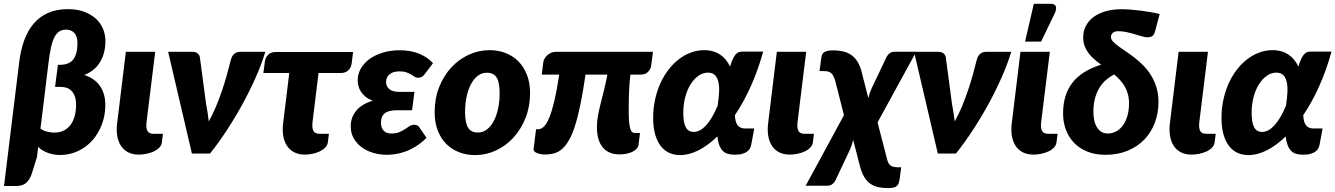

<svg xmlns="http://www.w3.org/2000/svg" viewBox="-30 -782 6802 978"><path d="M68 -466.5Q75.5 -527.5 93.5 -577Q111.5 -626.5 141.5 -661.8Q171.5 -697 214.8 -716.2Q258 -735.5 316.5 -735.5Q362 -735.5 397.5 -722.5Q433 -709.5 457.5 -687.5Q482 -665.5 494.5 -635.8Q507 -606 507 -572.5Q507 -513.5 481 -468Q455 -422.5 399.5 -400Q452.5 -383 479.5 -343.5Q506.5 -304 506.5 -248Q506.5 -195 489 -148.5Q471.5 -102 440.8 -67.2Q410 -32.5 367.5 -12.5Q325 7.5 275 7.5Q245 7.5 216 -2.5Q187 -12.5 164.5 -33.5L158.5 17L131.5 104Q121.5 133 103.5 149.2Q85.5 165.5 51.5 165.5H-9.5L31.5 -169.5ZM176 -127Q190 -116.5 209 -111.5Q228 -106.5 246.5 -106.5Q275.5 -106.5 296.5 -117.8Q317.5 -129 331 -148.2Q344.5 -167.5 351 -193.2Q357.5 -219 357.5 -248Q357.5 -276.5 350 -294.2Q342.5 -312 331.2 -322Q320 -332 306 -335.8Q292 -339.5 279.5 -339.5H250.5L265 -452H275.5Q323 -452 343.8 -480Q364.5 -508 364.5 -561.5Q364.5 -597.5 348.5 -614.2Q332.5 -631 307 -631Q286.5 -631 272.2 -622Q258 -613 247.5 -593Q237 -573 229.8 -540.5Q222.5 -508 217 -461.5L181 -166Z M611 -518H760.5L716.5 -160.5Q713 -130.5 720.8 -115.5Q728.5 -100.5 752 -100.5H800L794.5 -56.5Q792.5 -41.5 781 -29.8Q769.5 -18 752.5 -10.2Q735.5 -2.5 715.8 1.5Q696 5.5 677.5 5.5Q645 5.5 622.2 -6.5Q599.5 -18.5 585.8 -39.8Q572 -61 567.2 -90Q562.5 -119 566.5 -152.5Z M1321.5 -518Q1303 -456.5 1272.5 -387.5Q1242 -318.5 1204.2 -249.8Q1166.5 -181 1124.2 -116.8Q1082 -52.5 1040 0H947.5L826.5 -518H950Q966 -518 975.8 -510.5Q985.5 -503 988 -491.5L1020 -250.5Q1024.5 -228 1027.8 -206.5Q1031 -185 1033.5 -163.5Q1053.5 -199 1070.2 -239.2Q1087 -279.5 1101 -320.8Q1115 -362 1126 -402Q1137 -442 1146 -477.5Q1152 -500 1165 -509Q1178 -518 1192.5 -518Z M1319.5 -471Q1322 -489 1335.8 -503Q1349.5 -517 1374.5 -517H1768.5L1761.5 -460Q1758 -435.5 1743.2 -422.8Q1728.5 -410 1704.5 -410H1592.5L1562 -161Q1558.5 -131 1566.2 -115.8Q1574 -100.5 1597.5 -100.5H1645.5L1640 -57Q1638 -42 1626.5 -30.2Q1615 -18.5 1598 -10.5Q1581 -2.5 1561.2 1.5Q1541.5 5.5 1523 5.5Q1490.5 5.5 1467.8 -6.8Q1445 -19 1431.2 -40.2Q1417.5 -61.5 1412.8 -90.2Q1408 -119 1412 -152.5L1443.5 -410H1311.5Z M2135.5 -407Q2125.5 -393.5 2117.2 -389.8Q2109 -386 2099 -386Q2090 -386 2082.2 -391Q2074.5 -396 2064.2 -402.2Q2054 -408.5 2040 -413.5Q2026 -418.5 2004.5 -418.5Q1972.5 -418.5 1954.5 -403.8Q1936.5 -389 1936.5 -363.5Q1936.5 -342.5 1953 -328.2Q1969.5 -314 2004 -314H2081L2069 -220.5H1992Q1968.5 -220.5 1952.8 -216Q1937 -211.5 1927.8 -203.2Q1918.5 -195 1914.5 -183Q1910.5 -171 1910.5 -156Q1910.5 -133 1923.2 -117.5Q1936 -102 1964.5 -102Q1988.5 -102 2004.5 -109Q2020.5 -116 2033 -124.2Q2045.5 -132.5 2056.2 -139.5Q2067 -146.5 2080.5 -146.5Q2098 -146.5 2106 -133.5L2142.5 -80Q2116 -53.5 2088.5 -36.5Q2061 -19.5 2034.5 -10Q2008 -0.5 1984 3Q1960 6.5 1941.5 6.5Q1905 6.5 1871.5 -3.2Q1838 -13 1812.5 -31.8Q1787 -50.5 1771.8 -77.2Q1756.5 -104 1756.5 -138.5Q1756.5 -184 1784.5 -218Q1812.5 -252 1868.5 -269Q1846.5 -277.5 1832 -289.2Q1817.5 -301 1808.5 -315Q1799.5 -329 1795.8 -344Q1792 -359 1792 -374Q1792 -403.5 1807 -431Q1822 -458.5 1849.8 -479.5Q1877.5 -500.5 1917.2 -513.2Q1957 -526 2006.5 -526Q2063 -526 2106.5 -507.8Q2150 -489.5 2175.5 -460Z M2404 -107Q2430 -107 2450.5 -122.8Q2471 -138.5 2485.2 -165.8Q2499.5 -193 2507.2 -229.2Q2515 -265.5 2515 -306.5Q2515 -363 2499.8 -387.2Q2484.5 -411.5 2450 -411.5Q2424 -411.5 2403.5 -395.8Q2383 -380 2368.8 -353Q2354.5 -326 2346.8 -289.5Q2339 -253 2339 -212Q2339 -156.5 2354.2 -131.8Q2369.5 -107 2404 -107ZM2390 8Q2346.5 8 2308.8 -6.5Q2271 -21 2243.2 -48.8Q2215.5 -76.5 2199.8 -117.2Q2184 -158 2184 -211Q2184 -280 2206.8 -337.8Q2229.5 -395.5 2268 -437.5Q2306.5 -479.5 2357.2 -503Q2408 -526.5 2464 -526.5Q2507.5 -526.5 2545 -512Q2582.5 -497.5 2610.2 -469.8Q2638 -442 2654 -401.2Q2670 -360.5 2670 -307.5Q2670 -239.5 2647.2 -181.8Q2624.5 -124 2586 -81.8Q2547.5 -39.5 2496.8 -15.8Q2446 8 2390 8Z M3296 -518 3287 -448Q3284.5 -429.5 3270.8 -415.8Q3257 -402 3234.5 -402H3181Q3177 -371 3174.8 -326.8Q3172.5 -282.5 3172.5 -218.5Q3172.5 -181 3174.8 -158.5Q3177 -136 3181.2 -124Q3185.5 -112 3191.5 -108.2Q3197.5 -104.5 3205 -104.5H3230L3222.5 -45Q3221 -33 3212.2 -23.8Q3203.5 -14.5 3190.2 -8.2Q3177 -2 3160.2 1.2Q3143.5 4.5 3126 4.5Q3096 4.5 3074.2 -5.5Q3052.5 -15.5 3038.2 -33.8Q3024 -52 3017.2 -77.5Q3010.5 -103 3010.5 -133.5Q3010.5 -163 3015.2 -189.5Q3020 -216 3027.5 -246.2Q3035 -276.5 3044.5 -313.8Q3054 -351 3064 -402H2952.5Q2940 -316 2927 -252.5Q2914 -189 2899.8 -143.8Q2885.5 -98.5 2869.2 -69.8Q2853 -41 2834.2 -24.2Q2815.5 -7.5 2793.5 -1.2Q2771.5 5 2745.5 5Q2736 5 2725.5 3.2Q2715 1.5 2706.5 -1.8Q2698 -5 2692.5 -10.5Q2687 -16 2688 -23.5L2700.5 -123.5H2710.5Q2727 -123.5 2741.5 -138.2Q2756 -153 2769.2 -186.2Q2782.5 -219.5 2794.8 -272.5Q2807 -325.5 2818.5 -402H2729.5L2737.5 -465.5Q2738.5 -474 2743.8 -483.2Q2749 -492.5 2757.2 -500.2Q2765.5 -508 2776.5 -513Q2787.5 -518 2801 -518Z M3796.5 -44.5Q3795 -36 3790.5 -27Q3786 -18 3776.8 -10.8Q3767.5 -3.5 3752.2 1.2Q3737 6 3713 6Q3692.5 6 3677.2 1.5Q3662 -3 3651.2 -14Q3640.5 -25 3633.8 -42.8Q3627 -60.5 3624 -87Q3576.5 -41 3528.2 -16.5Q3480 8 3434.5 8Q3404.5 8 3379.2 -3.2Q3354 -14.5 3335.8 -38Q3317.5 -61.5 3307.2 -97.2Q3297 -133 3297 -182.5Q3297 -229.5 3306.5 -273.5Q3316 -317.5 3333 -355.8Q3350 -394 3374 -425.5Q3398 -457 3427 -479.5Q3456 -502 3488.8 -514.2Q3521.5 -526.5 3557 -526.5Q3581.5 -526.5 3602 -520.5Q3622.5 -514.5 3638.8 -503.5Q3655 -492.5 3667.5 -477Q3680 -461.5 3688.5 -443Q3696 -467 3703 -481.8Q3710 -496.5 3717.2 -504.8Q3724.5 -513 3732.5 -516Q3740.5 -519 3750.5 -519H3857.5Q3830.5 -422.5 3794 -341.5Q3757.5 -260.5 3713.5 -195.5Q3714 -180.5 3716.8 -168Q3719.5 -155.5 3725.5 -146.5Q3731.5 -137.5 3741.5 -132.5Q3751.5 -127.5 3766.5 -127.5H3812ZM3504 -110Q3535.5 -110 3566.2 -143Q3597 -176 3625.5 -243.5Q3630.5 -277 3632.5 -307.5Q3634.5 -338 3630 -361.2Q3625.5 -384.5 3612.8 -398.2Q3600 -412 3576 -412Q3551 -412 3528.5 -396.5Q3506 -381 3488.5 -353.8Q3471 -326.5 3460.8 -288.8Q3450.5 -251 3450.5 -206.5Q3450.5 -158 3463.2 -134Q3476 -110 3504 -110Z M3927 -518H4076.5L4032.5 -160.5Q4029 -130.5 4036.8 -115.5Q4044.5 -100.5 4068 -100.5H4116L4110.5 -56.5Q4108.5 -41.5 4097 -29.8Q4085.5 -18 4068.5 -10.2Q4051.5 -2.5 4031.8 1.5Q4012 5.5 3993.5 5.5Q3961 5.5 3938.2 -6.5Q3915.5 -18.5 3901.8 -39.8Q3888 -61 3883.2 -90Q3878.5 -119 3882.5 -152.5Z M4316 -68.5Q4312.5 -54.5 4308.2 -42.2Q4304 -30 4299.5 -20L4225 138Q4219.5 149 4209.2 156.5Q4199 164 4181.5 164H4074L4269 -195.5L4224.5 -370Q4220 -385 4215 -394.8Q4210 -404.5 4203.2 -410Q4196.5 -415.5 4187 -417.8Q4177.5 -420 4163.5 -420H4144.5L4151.5 -472Q4153 -483 4154.5 -493Q4156 -503 4161.5 -510Q4167 -517 4179 -521.2Q4191 -525.5 4213.5 -525.5Q4241 -525.5 4263.8 -520.2Q4286.5 -515 4304.5 -503Q4322.5 -491 4335.5 -471.5Q4348.5 -452 4357 -423.5L4393 -282.5Q4400 -311 4410 -332L4486 -492Q4491.5 -503 4501.8 -510.8Q4512 -518.5 4529.5 -518.5H4637L4440 -158.5L4487.5 24.5Q4490 35.5 4493.5 44Q4497 52.5 4503 58.2Q4509 64 4518.2 67Q4527.5 70 4541 70H4560.5L4553 127Q4551 142 4547.2 151.8Q4543.5 161.5 4536.8 166.8Q4530 172 4519.2 174Q4508.5 176 4493 176Q4467.5 176 4445.2 171.5Q4423 167 4405 155Q4387 143 4373.2 121.2Q4359.5 99.5 4350.5 65Z M5121 -518Q5102.5 -456.5 5072 -387.5Q5041.5 -318.5 5003.8 -249.8Q4966 -181 4923.8 -116.8Q4881.5 -52.5 4839.5 0H4747L4626 -518H4749.5Q4765.5 -518 4775.2 -510.5Q4785 -503 4787.5 -491.5L4819.5 -250.5Q4824 -228 4827.2 -206.5Q4830.5 -185 4833 -163.5Q4853 -199 4869.8 -239.2Q4886.5 -279.5 4900.5 -320.8Q4914.5 -362 4925.5 -402Q4936.5 -442 4945.5 -477.5Q4951.5 -500 4964.5 -509Q4977.5 -518 4992 -518Z M5119.5 0ZM5168 -518H5317.5L5273.5 -160.5Q5270 -130.5 5277.8 -115.5Q5285.5 -100.5 5309 -100.5H5357L5351.5 -56.5Q5349.5 -41.5 5338 -29.8Q5326.5 -18 5309.5 -10.2Q5292.5 -2.5 5272.8 1.5Q5253 5.5 5234.5 5.5Q5202 5.5 5179.2 -6.5Q5156.5 -18.5 5142.8 -39.8Q5129 -61 5124.2 -90Q5119.5 -119 5123.5 -152.5ZM5191.5 -570 5236 -762.5H5323Q5342.5 -762.5 5347.8 -750.2Q5353 -738 5344 -717L5273 -570Z M5853.5 -622Q5848.5 -604 5839.5 -598Q5830.5 -592 5813 -592Q5803 -592 5787 -596.8Q5771 -601.5 5751.2 -607.5Q5731.5 -613.5 5709.5 -618.2Q5687.5 -623 5665.5 -623Q5646.5 -623 5637.8 -614.2Q5629 -605.5 5629 -593.5Q5629 -581.5 5639.5 -570.2Q5650 -559 5667 -546.5Q5684 -534 5705.8 -519.5Q5727.5 -505 5750 -487.5Q5772.5 -470 5794.2 -448Q5816 -426 5833 -398.5Q5850 -371 5860.5 -337.2Q5871 -303.5 5871 -261.5Q5871 -205 5852.2 -156Q5833.5 -107 5798.8 -71Q5764 -35 5713.8 -14.2Q5663.5 6.5 5600.5 6.5Q5550 6.5 5510 -9.2Q5470 -25 5442.2 -53.2Q5414.5 -81.5 5399.8 -120Q5385 -158.5 5385 -204.5Q5385 -299 5432.5 -360.5Q5480 -422 5579 -452.5Q5560.5 -466 5544 -480.2Q5527.5 -494.5 5515 -511Q5502.5 -527.5 5495 -547Q5487.5 -566.5 5487.5 -591Q5487.5 -624.5 5501.8 -651.2Q5516 -678 5541.8 -696.5Q5567.5 -715 5603.2 -725Q5639 -735 5681.5 -735Q5704.5 -735 5730.5 -733Q5756.5 -731 5782.8 -727.5Q5809 -724 5833.2 -719.8Q5857.5 -715.5 5877 -710.5ZM5721 -256.5Q5721 -282 5715 -303.2Q5709 -324.5 5698.8 -342.2Q5688.5 -360 5674.5 -375Q5660.5 -390 5645 -403Q5624.5 -392 5605.2 -376Q5586 -360 5571.5 -337Q5557 -314 5548.2 -283.2Q5539.5 -252.5 5539.5 -212Q5539.5 -189.5 5543.8 -169.5Q5548 -149.5 5557 -134.5Q5566 -119.5 5579.8 -110.8Q5593.5 -102 5612.5 -102Q5635.5 -102 5655.5 -112.8Q5675.5 -123.5 5690 -143.5Q5704.5 -163.5 5712.8 -192.2Q5721 -221 5721 -256.5Z M5973.5 -518H6123L6079 -160.5Q6075.5 -130.5 6083.2 -115.5Q6091 -100.5 6114.5 -100.5H6162.5L6157 -56.5Q6155 -41.5 6143.5 -29.8Q6132 -18 6115 -10.2Q6098 -2.5 6078.2 1.5Q6058.5 5.5 6040 5.5Q6007.5 5.5 5984.8 -6.5Q5962 -18.5 5948.2 -39.8Q5934.5 -61 5929.8 -90Q5925 -119 5929 -152.5Z M6691.5 -44.5Q6690 -36 6685.5 -27Q6681 -18 6671.8 -10.8Q6662.5 -3.5 6647.2 1.2Q6632 6 6608 6Q6587.5 6 6572.2 1.5Q6557 -3 6546.2 -14Q6535.5 -25 6528.8 -42.8Q6522 -60.5 6519 -87Q6471.5 -41 6423.2 -16.5Q6375 8 6329.5 8Q6299.5 8 6274.2 -3.2Q6249 -14.5 6230.8 -38Q6212.5 -61.5 6202.2 -97.2Q6192 -133 6192 -182.5Q6192 -229.5 6201.5 -273.5Q6211 -317.5 6228 -355.8Q6245 -394 6269 -425.5Q6293 -457 6322 -479.5Q6351 -502 6383.8 -514.2Q6416.5 -526.5 6452 -526.5Q6476.5 -526.5 6497 -520.5Q6517.5 -514.5 6533.8 -503.5Q6550 -492.5 6562.5 -477Q6575 -461.5 6583.5 -443Q6591 -467 6598 -481.8Q6605 -496.5 6612.2 -504.8Q6619.5 -513 6627.5 -516Q6635.5 -519 6645.5 -519H6752.5Q6725.5 -422.5 6689 -341.5Q6652.5 -260.5 6608.5 -195.5Q6609 -180.5 6611.8 -168Q6614.5 -155.5 6620.5 -146.5Q6626.5 -137.5 6636.5 -132.5Q6646.5 -127.5 6661.5 -127.5H6707ZM6399 -110Q6430.5 -110 6461.2 -143Q6492 -176 6520.5 -243.5Q6525.5 -277 6527.5 -307.5Q6529.5 -338 6525 -361.2Q6520.5 -384.5 6507.8 -398.2Q6495 -412 6471 -412Q6446 -412 6423.5 -396.5Q6401 -381 6383.5 -353.8Q6366 -326.5 6355.8 -288.8Q6345.5 -251 6345.5 -206.5Q6345.5 -158 6358.2 -134Q6371 -110 6399 -110Z"/></svg>

Font: Lato Black
Style: Italic
Weight: 900
Italic angle: -7°
Designer: Lukasz Dziedzic
Foundry: tyPoland Lukasz Dziedzic
Version: Version 2.007; 2014-02-27